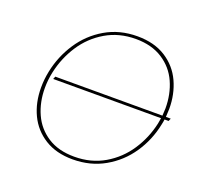

<svg xmlns="http://www.w3.org/2000/svg" viewBox="-118 -794 969 930"><g transform="rotate(20 366.5 -329.0)"><path d="M720 -329H699Q698 -318 694 -301Q677 -217 630 -147.5Q583 -78 510 -36.5Q437 5 346 5Q261 5 202 -32Q143 -69 113.5 -131Q84 -193 84 -270Q84 -313 93 -356Q110 -438 156 -508Q202 -578 274.5 -620.5Q347 -663 439 -663Q526 -663 585.5 -625Q645 -587 674 -524Q703 -461 703 -385Q703 -371 701 -343H726ZM681 -329H125L131 -343H683Q685 -369 685 -381Q685 -454 658 -514.5Q631 -575 574.5 -611.5Q518 -648 436 -648Q350 -648 282 -608Q214 -568 171 -502Q128 -436 111 -358Q102 -316 102 -275Q102 -202 129 -142Q156 -82 211.5 -46Q267 -10 349 -10Q436 -10 504 -50Q572 -90 615.5 -156Q659 -222 676 -300Q680 -321 681 -329Z"/></g></svg>

Font: Ysabeau Thin
Style: Italic
Weight: 200
Italic angle: -12°
Designer: Christian Thalmann (Catharsis Fonts)
Version: Version 0.003